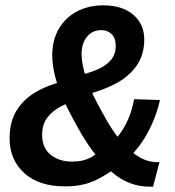

<svg xmlns="http://www.w3.org/2000/svg" viewBox="-20 -690 657 720"><path d="M224 9Q126 9 71 -41Q16 -91 16 -171Q16 -234 43 -277Q70 -320 119 -347.5Q168 -375 233 -388L275 -407Q314 -416 345.5 -429.5Q377 -443 395.5 -464.5Q414 -486 414 -519Q414 -547 398.5 -562Q383 -577 360 -577Q327 -577 306.5 -552.5Q286 -528 286 -488Q286 -462 294 -429Q302 -396 320.5 -353.5Q339 -311 371 -255Q399 -203 431.5 -163.5Q464 -124 500.5 -102Q537 -80 578 -82L554 10H542Q464 10 402 -42.5Q340 -95 284 -190Q246 -256 222 -307.5Q198 -359 187 -402Q176 -445 176 -483Q176 -539 200 -581Q224 -623 267.5 -646.5Q311 -670 367 -670Q439 -670 480 -634.5Q521 -599 521 -542Q521 -485 492.5 -444Q464 -403 413 -376Q362 -349 294 -333L287 -320Q243 -309 209.5 -291.5Q176 -274 157 -248.5Q138 -223 138 -184Q138 -136 169.5 -110Q201 -84 251 -84Q293 -84 323 -101Q353 -118 382 -145L401 -156Q430 -183 451.5 -223.5Q473 -264 483 -318L580 -315Q564 -246 530.5 -186.5Q497 -127 452 -89L432 -75Q391 -40 341.5 -15.5Q292 9 224 9Z"/></svg>

Font: Kantumruy Pro SemiBold
Style: Italic
Weight: 600
Italic angle: -13°
Version: Version 1.002